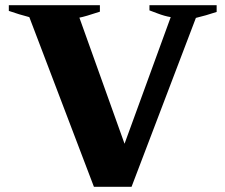

<svg xmlns="http://www.w3.org/2000/svg" viewBox="-20 -720 869 740"><path d="M93 -654Q54 -664 14 -678V-700H365V-675Q308 -656 286 -652L460 -166L638 -654Q614 -658 588 -668Q562 -678 556 -680V-700H815V-674Q773 -660 735 -651L487 0H342Z"/></svg>

Font: Trirong Black
Style: Regular
Weight: 900
Designer: Katatrad Team
Foundry: CadsonDemak
Version: Version 1.001